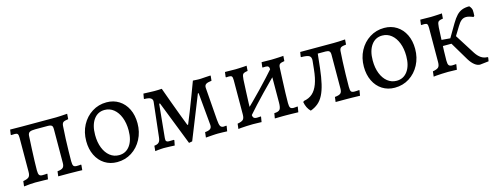

<svg xmlns="http://www.w3.org/2000/svg" viewBox="-21 -979 3894 1509"><g transform="rotate(-15 1926.0 -224.5)"><path d="M44 7 49 -35Q84 -41 96 -53Q108 -65 108 -94L109 -372Q109 -395 103 -402.5Q97 -410 81 -410Q77 -410 68.5 -409.5Q60 -409 51 -409L48 -413L54 -453Q74 -453 102 -452.5Q130 -452 149 -452H427Q440 -452 465.5 -453.5Q491 -455 519 -457L516 -414Q485 -410 475 -402.5Q465 -395 463 -375Q459 -324 457 -269.5Q455 -215 454 -167.5Q453 -120 453 -89Q453 -61 459.5 -51Q466 -41 485 -41Q494 -41 504 -41.5Q514 -42 520 -43L523 -40L519 2Q504 1 484.5 1Q465 1 446.5 0.5Q428 0 415 0H324L329 -40Q361 -43 373.5 -54Q386 -65 386 -92L387 -368Q387 -391 377.5 -397.5Q368 -404 350 -404H245Q214 -404 200.5 -397Q187 -390 185 -370Q182 -317 179.5 -263.5Q177 -210 175.5 -164.5Q174 -119 174 -89Q174 -61 181 -51Q188 -41 207 -41Q217 -41 228 -41.5Q239 -42 245 -43L247 -40L240 2Q226 1 206.5 1Q187 1 168.5 0.5Q150 0 137 0Q121 0 95 2Q69 4 44 7Z M802 12Q745 12 701 -16Q657 -44 632.5 -94.5Q608 -145 608 -210Q608 -282 638.5 -339.5Q669 -397 722 -430.5Q775 -464 840 -464Q897 -464 941 -436Q985 -408 1009.5 -358Q1034 -308 1034 -242Q1034 -171 1003.5 -113Q973 -55 920.5 -21.5Q868 12 802 12ZM830 -37Q886 -37 919 -82.5Q952 -128 952 -206Q952 -266 934 -312Q916 -358 884 -384Q852 -410 810 -410Q754 -410 721 -364Q688 -318 688 -239Q688 -179 706 -133.5Q724 -88 756 -62.5Q788 -37 830 -37Z M1385 12 1245 -346H1238L1211 -73Q1209 -54 1215.5 -47.5Q1222 -41 1235 -41Q1240 -41 1254.5 -41.5Q1269 -42 1276 -42L1279 -38L1271 3Q1259 2 1241 1.5Q1223 1 1206.5 0.5Q1190 0 1181 0Q1173 0 1161 1Q1149 2 1136.5 3Q1124 4 1112 6L1116 -37Q1141 -39 1153 -50.5Q1165 -62 1168 -90L1200 -372Q1202 -392 1186.5 -402Q1171 -412 1134 -412L1132 -416L1139 -455Q1170 -454 1193 -453Q1216 -452 1227 -452Q1241 -452 1258 -452.5Q1275 -453 1288 -454Q1308 -399 1330 -338Q1352 -277 1373 -222Q1394 -167 1409 -128H1415Q1432 -168 1453.5 -223Q1475 -278 1498 -338.5Q1521 -399 1541 -453Q1546 -453 1568 -451.5Q1590 -450 1605 -451Q1618 -452 1641.5 -453.5Q1665 -455 1684 -456L1686 -453L1682 -414Q1648 -410 1635.5 -401Q1623 -392 1624 -372L1644 -107Q1647 -67 1655 -54Q1663 -41 1681 -41Q1691 -41 1703 -43L1705 -39L1698 2Q1683 1 1661.5 0.5Q1640 0 1624 0Q1616 0 1604 0.5Q1592 1 1578.5 2Q1565 3 1551 4Q1537 5 1524 6L1529 -37Q1558 -39 1571.5 -49Q1585 -59 1583 -83L1559 -346H1553L1412 7Z M1907 -59 1874 -95Q1951 -169 2026 -247Q2101 -325 2172 -406L2205 -370Q2128 -295 2053 -217.5Q1978 -140 1907 -59ZM1788 7 1793 -35Q1828 -41 1839.5 -53Q1851 -65 1851 -95L1852 -373Q1852 -396 1846.5 -403.5Q1841 -411 1824 -411Q1817 -411 1808 -410.5Q1799 -410 1799 -410L1797 -414L1802 -453Q1802 -453 1817.5 -453Q1833 -453 1853.5 -452.5Q1874 -452 1889 -452Q1901 -452 1916.5 -453Q1932 -454 1946.5 -454.5Q1961 -455 1970 -456Q1979 -457 1979 -457L1976 -415Q1945 -411 1937 -401Q1929 -391 1927 -357Q1925 -313 1922.5 -262.5Q1920 -212 1918.5 -166Q1917 -120 1917 -89Q1917 -61 1924.5 -51Q1932 -41 1952 -41Q1962 -41 1972.5 -42Q1983 -43 1983 -43L1985 -40L1978 2Q1978 2 1970.5 1.5Q1963 1 1952 1Q1941 1 1929 0.5Q1917 0 1907 0Q1884 0 1856.5 1.5Q1829 3 1809 4.5Q1789 6 1788 7ZM2277 2Q2277 2 2260 1.5Q2243 1 2220 0.5Q2197 0 2178 0Q2168 0 2152.5 0Q2137 0 2121.5 0.5Q2106 1 2096 1Q2086 1 2086 1L2093 -40Q2127 -41 2138.5 -55Q2150 -69 2150 -112L2151 -373Q2151 -396 2144.5 -403.5Q2138 -411 2121 -411Q2115 -411 2106 -410.5Q2097 -410 2097 -410L2095 -414L2100 -453Q2100 -453 2114.5 -453Q2129 -453 2148.5 -452.5Q2168 -452 2181 -452Q2195 -452 2211.5 -453Q2228 -454 2243.5 -454.5Q2259 -455 2268.5 -456Q2278 -457 2278 -457L2275 -415Q2247 -411 2237.5 -403.5Q2228 -396 2227 -376Q2225 -329 2222.5 -274.5Q2220 -220 2218.5 -171Q2217 -122 2217 -89Q2217 -61 2224 -51Q2231 -41 2250 -41Q2261 -41 2271.5 -42.5Q2282 -44 2282 -44L2284 -40Z M2375 15Q2344 -15 2335 -66L2344 -73Q2385 -80 2413 -104.5Q2441 -129 2458.5 -175.5Q2476 -222 2483 -293L2490 -360Q2493 -389 2476.5 -400Q2460 -411 2410 -411L2408 -415L2414 -452H2686Q2703 -452 2727.5 -453Q2752 -454 2780 -456L2777 -415Q2746 -412 2735 -405Q2724 -398 2722 -378Q2719 -341 2717 -292Q2715 -243 2713.5 -191Q2712 -139 2712 -89Q2712 -60 2718.5 -50.5Q2725 -41 2745 -41Q2754 -41 2765.5 -41.5Q2777 -42 2784 -43L2786 -40L2779 2Q2744 1 2716.5 0.5Q2689 0 2674 0H2581L2586 -40Q2621 -43 2633 -54Q2645 -65 2645 -92L2646 -368Q2646 -388 2637.5 -396Q2629 -404 2608 -404H2511L2546 -423L2531 -286Q2523 -216 2511 -164.5Q2499 -113 2481 -77.5Q2463 -42 2437 -20Q2411 2 2375 15Z M3061 12Q3004 12 2960 -16Q2916 -44 2891.5 -94.5Q2867 -145 2867 -210Q2867 -282 2897.5 -339.5Q2928 -397 2981 -430.5Q3034 -464 3099 -464Q3156 -464 3200 -436Q3244 -408 3268.5 -358Q3293 -308 3293 -242Q3293 -171 3262.5 -113Q3232 -55 3179.5 -21.5Q3127 12 3061 12ZM3089 -37Q3145 -37 3178 -82.5Q3211 -128 3211 -206Q3211 -266 3193 -312Q3175 -358 3143 -384Q3111 -410 3069 -410Q3013 -410 2980 -364Q2947 -318 2947 -239Q2947 -179 2965 -133.5Q2983 -88 3015 -62.5Q3047 -37 3089 -37Z M3754 10Q3733 10 3711 -7Q3689 -24 3669 -56L3579 -207H3465V-260L3586 -250L3618 -272L3732 -92Q3751 -63 3774 -47.5Q3797 -32 3826 -32L3830 -27L3825 2ZM3596 -202 3567 -226 3644 -357Q3666 -394 3686 -415Q3706 -436 3730.5 -445.5Q3755 -455 3790 -455Q3808 -435 3809.5 -417.5Q3811 -400 3809 -372L3801 -365Q3766 -380 3743.5 -380Q3721 -380 3704.5 -366.5Q3688 -353 3672 -326ZM3377 7 3382 -35Q3417 -41 3428.5 -53Q3440 -65 3440 -95L3441 -373Q3441 -396 3435.5 -403.5Q3430 -411 3413 -411Q3406 -411 3397 -410.5Q3388 -410 3388 -410L3386 -414L3391 -453Q3391 -453 3406.5 -453Q3422 -453 3442.5 -452.5Q3463 -452 3478 -452Q3490 -452 3505.5 -453Q3521 -454 3535.5 -454.5Q3550 -455 3559 -456Q3568 -457 3568 -457L3565 -415Q3534 -411 3526 -401Q3518 -391 3516 -357Q3514 -313 3511.5 -262.5Q3509 -212 3507.5 -166Q3506 -120 3506 -89Q3506 -61 3513.5 -51Q3521 -41 3541 -41Q3551 -41 3561.5 -42Q3572 -43 3572 -43L3574 -40L3567 2Q3567 2 3559.5 1.5Q3552 1 3541 1Q3530 1 3518 0.5Q3506 0 3496 0Q3473 0 3445.5 1.5Q3418 3 3398 4.5Q3378 6 3377 7Z"/></g></svg>

Font: Alegreya
Style: Regular
Weight: 400
Designer: Juan Pablo del Peral
Foundry: Huerta Tipografica
Version: Version 2.009